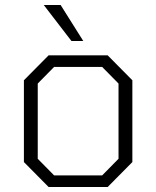

<svg xmlns="http://www.w3.org/2000/svg" viewBox="-20 -743 621 763"><path d="M264 -580 154 -723H221L311 -580ZM173 0 75 -99V-424L173 -523H408L506 -424V-99L408 0ZM195 -46H386L451 -112V-411L386 -477H195L130 -411V-112Z"/></svg>

Font: Tomorrow Light
Style: Regular
Weight: 300
Designer: Tony de Marco, Monica Rizzolli
Foundry: Just in Type
Version: Version 2.002